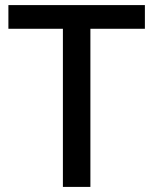

<svg xmlns="http://www.w3.org/2000/svg" viewBox="-20 -734 603 754"><path d="M335 0H227V-621H13V-714H549V-621H335Z"/></svg>

Font: Noto Sans Gurmukhi Medium
Style: Regular
Weight: 500
Designer: Jelle Bosma - Monotype Design Team
Foundry: Monotype Imaging Inc.
Version: Version 2.004; ttfautohint (v1.8.4.7-5d5b)